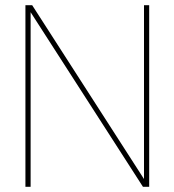

<svg xmlns="http://www.w3.org/2000/svg" viewBox="-20 -720 672 740"><path d="M78 0V-700H104L535 -30V-700H555V0H531L98 -673V0Z"/></svg>

Font: DM Sans 10pt Thin
Style: Regular
Weight: 250
Version: Version 4.004;gftools[0.9.30]